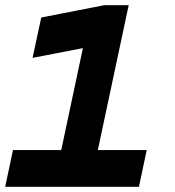

<svg xmlns="http://www.w3.org/2000/svg" viewBox="-49 -720 675 740"><path d="M-29 0 1 -141.5H187L270.5 -534.5L76.5 -497L110 -652.5L353 -700H447L328 -141.5H516.5L486.5 0Z"/></svg>

Font: Tourney Expanded Black
Style: Italic
Weight: 900
Width: 7
Italic angle: -12°
Designer: Tyler Finck
Foundry: Etcetera Type Co
Version: Version 1.010; ttfautohint (v1.8.3)